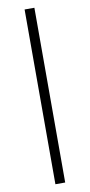

<svg xmlns="http://www.w3.org/2000/svg" viewBox="-108 -790 506 1082"><g transform="rotate(-10 145.0 -249.0)"><path d="M117 251V-749H173V251Z"/></g></svg>

Font: Source Serif 4 Subhead
Style: Regular
Weight: 400
Designer: Frank Grießhammer
Foundry: Adobe Systems Incorporated
Version: Version 4.004;hotconv 1.0.117;makeotfexe 2.5.65602